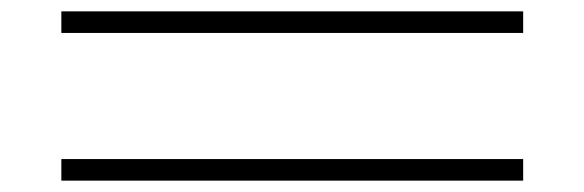

<svg xmlns="http://www.w3.org/2000/svg" viewBox="-20 -425 1028 338"><path d="M88 -405V-367H901V-405ZM88 -145V-107H901V-145Z"/></svg>

Font: Sprat Extended
Style: Bold
Weight: 700
Width: 9
Designer: Ethan Nakache
Foundry: Collletttivo
Version: Version 2.000;Glyphs 3.2 (3217)